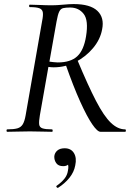

<svg xmlns="http://www.w3.org/2000/svg" viewBox="-20 -648 660 944"><path d="M16 0Q12 0 12 -6Q12 -12 16 -12Q48 -12 65.5 -17Q83 -22 92 -37Q101 -52 106 -81L187 -544Q193 -573 190.5 -587.5Q188 -602 173.5 -607.5Q159 -613 127 -613Q123 -613 123 -619Q123 -625 127 -625Q149 -625 177 -623.5Q205 -622 235 -622Q258 -622 290 -625Q322 -628 342 -628Q424 -628 459 -594.5Q494 -561 482 -503Q473 -454 437.5 -411.5Q402 -369 351.5 -343Q301 -317 244 -317Q239 -317 231.5 -317.5Q224 -318 218 -319L176 -81Q171 -52 172.5 -37Q174 -22 189 -17Q204 -12 235 -12Q239 -12 239 -6Q239 0 236 0Q213 0 186 -1Q159 -2 127 -2Q96 -2 67 -1Q38 0 16 0ZM474 0Q459 0 433.5 -37Q408 -74 374.5 -148Q341 -222 302 -333L360 -354Q413 -227 452 -152Q491 -77 525 -44.5Q559 -12 595 -12Q599 -12 599 -6Q599 0 595 0Q547 0 517.5 0Q488 0 474 0ZM264 -341Q327 -341 359.5 -371Q392 -401 403 -469Q416 -548 391.5 -579.5Q367 -611 325 -611Q303 -611 290.5 -608Q278 -605 271 -590.5Q264 -576 258 -542L223 -345Q232 -344 243 -342.5Q254 -341 264 -341ZM266 275Q262 277 258.5 272.5Q255 268 259 265Q282 249 296.5 231Q311 213 314 191Q319 167 312 156Q305 145 296 143L325 130Q326 150 317 159.5Q308 169 291 169Q267 169 256.5 154Q246 139 247 120Q249 103 262 92Q275 81 298 81Q329 81 343.5 104.5Q358 128 350 165Q344 198 321.5 226Q299 254 266 275Z"/></svg>

Font: Cormorant Light Medium
Style: Italic
Weight: 500
Italic angle: -10°
Version: Version 4.000